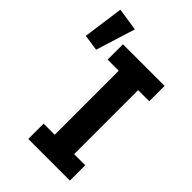

<svg xmlns="http://www.w3.org/2000/svg" viewBox="-257 -909 1001 1001"><g transform="rotate(45 244.0 -408.0)"><path d="M459 0H152V-113H234V-585H152V-698H459V-585H377V-113H459ZM141 -797 73 -579 -16 -592 15 -816Z"/></g></svg>

Font: IBM Plex Sans Condensed
Style: Bold
Weight: 700
Width: 3
Designer: Mike Abbink, Paul van der Laan, Pieter van Rosmalen
Foundry: Bold Monday
Version: Version 3.201